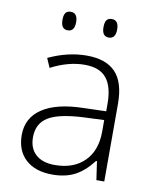

<svg xmlns="http://www.w3.org/2000/svg" viewBox="-83 -784 695 857"><g transform="rotate(10 265.0 -355.0)"><path d="M411.1 0 398.9 -84H395Q355 -32.7 312.7 -11.5Q270.5 9.8 212.9 9.8Q134.8 9.8 91.3 -30.3Q47.9 -70.3 47.9 -141.1Q47.9 -218.8 112.5 -261.7Q177.2 -304.7 299.8 -307.1L400.9 -310.1V-345.2Q400.9 -420.9 370.1 -459.5Q339.4 -498 271 -498Q197.3 -498 118.2 -457L100.1 -499Q187.5 -540 272.9 -540Q360.4 -540 403.6 -494.6Q446.8 -449.2 446.8 -353V0ZM215.8 -34.2Q300.8 -34.2 349.9 -82.8Q398.9 -131.3 398.9 -217.8V-270L306.2 -266.1Q194.3 -260.7 146.7 -231.2Q99.1 -201.7 99.1 -139.2Q99.1 -89.4 129.6 -61.8Q160.2 -34.2 215.8 -34.2ZM137.7 -678.2Q137.7 -700.7 145.3 -710.4Q152.8 -720.2 168.5 -720.2Q199.7 -720.2 199.7 -678.2Q199.7 -636.2 168.5 -636.2Q137.7 -636.2 137.7 -678.2ZM323.7 -678.2Q323.7 -700.7 331.3 -710.4Q338.9 -720.2 354.5 -720.2Q385.7 -720.2 385.7 -678.2Q385.7 -636.2 354.5 -636.2Q323.7 -636.2 323.7 -678.2Z"/></g></svg>

Font: JBL Sans
Style: Light
Weight: 300
Version: Version 1.10